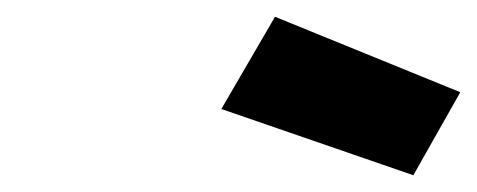

<svg xmlns="http://www.w3.org/2000/svg" viewBox="-20 -792 569 229"><path d="M308 -772 529 -682 473 -583 244 -662Z"/></svg>

Font: Titillium Web
Style: Bold Italic
Weight: 700
Italic angle: -13°
Version: Version 1.002;PS 57.000;hotconv 1.0.70;makeotf.lib2.5.55311